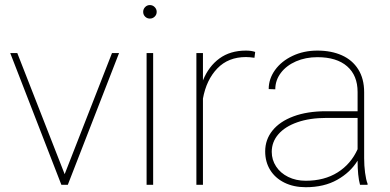

<svg xmlns="http://www.w3.org/2000/svg" viewBox="-20 -741 1566 770"><path d="M457.5 -528.3 252 0H227.1H226.1L21 -528.3H49.3L239.3 -42.5L429.2 -528.3Z M608.4 -693.4Q608.4 -682.1 600.3 -674.3Q592.3 -666.5 581.1 -666.5Q569.8 -666.5 562 -674.3Q554.2 -682.1 554.2 -693.4Q554.2 -704.6 562 -712.6Q569.8 -720.7 581.1 -720.7Q592.3 -720.7 600.3 -712.6Q608.4 -704.6 608.4 -693.4ZM567.9 0V-528.3H594.2V0Z M1003.4 -532.7 1000.5 -509.3Q980 -512.2 966.3 -512.2Q895.5 -512.2 851.6 -466.6Q807.6 -420.9 793.9 -345.7V0H767.6V-528.3H793.9V-418.5Q816.9 -475.1 860.1 -506.6Q903.3 -538.1 966.3 -538.1Q988.3 -538.1 1003.4 -532.7Z M1454.1 -4.4V0H1423.8Q1414.1 -35.6 1414.1 -96.7Q1385.3 -49.8 1332.5 -20Q1279.8 9.8 1206.1 9.8Q1157.7 9.8 1120.6 -8.5Q1083.5 -26.9 1063.5 -59.3Q1043.5 -91.8 1043.5 -133.8Q1043.5 -181.2 1072.8 -217.5Q1102.1 -253.9 1157.2 -274.4Q1212.4 -294.9 1287.6 -294.9H1414.1V-372.1Q1414.1 -438.5 1372.1 -475.1Q1330.1 -511.7 1252.9 -511.7Q1205.6 -511.7 1167 -494.9Q1128.4 -478 1106.2 -448.5Q1084 -418.9 1084 -382.8L1057.6 -383.8Q1057.6 -424.8 1083 -460.2Q1108.4 -495.6 1153.1 -516.8Q1197.8 -538.1 1252.9 -538.1Q1308.6 -538.1 1350.8 -519.3Q1393.1 -500.5 1416.7 -462.9Q1440.4 -425.3 1440.4 -371.1V-106.4Q1440.4 -76.7 1444.1 -48.3Q1447.8 -20 1454.1 -4.4ZM1414.1 -142.6V-268.1H1289.1Q1222.2 -268.1 1172.6 -250.7Q1123 -233.4 1096.4 -202.6Q1069.8 -171.9 1069.8 -131.8Q1069.8 -100.1 1087.2 -73.5Q1104.5 -46.9 1135.7 -31.5Q1167 -16.1 1206.1 -16.1Q1280.8 -16.1 1334 -49.6Q1387.2 -83 1414.1 -142.6Z"/></svg>

Font: Heebo Thin
Style: Regular
Weight: 250
Designer: Oded Ezer
Foundry: Meir Sadan
Version: Version 2.001; ttfautohint (v1.5.14-ce02) -l 8 -r 50 -G 200 